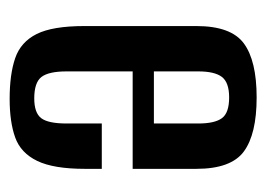

<svg xmlns="http://www.w3.org/2000/svg" viewBox="-97 -447 552 398"><g transform="rotate(90 179.0 -248.0)"><path d="M185 8Q134 8 100.5 -3.5Q67 -15 50.5 -48Q34 -81 34 -147V-379Q34 -451 70 -477.5Q106 -504 182 -504Q258 -504 294 -477.5Q330 -451 330 -379V-247H128V-110Q128 -73 139.5 -58Q151 -43 184 -43Q214 -43 225 -57.5Q236 -72 236 -110V-183H330V-148Q330 -83 313.5 -49Q297 -15 265 -3.5Q233 8 185 8ZM128 -291H236V-383Q236 -417 225 -432Q214 -447 182 -447Q151 -447 139.5 -432Q128 -417 128 -383Z"/></g></svg>

Font: Alumni Sans SemiBold
Style: Regular
Weight: 600
Designer: Robert E. Leuschke
Foundry: Robert E. Leuschke
Version: Version 1.018